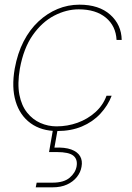

<svg xmlns="http://www.w3.org/2000/svg" viewBox="-20 -549 564 822"><path d="M225 12Q157 12 111 -21.5Q65 -55 47 -115Q29 -175 43 -255Q55 -321 81 -371.5Q107 -422 144.5 -457Q182 -492 226.5 -510.5Q271 -529 320 -529Q404 -529 452 -486Q500 -443 501 -378H479Q476 -438 433 -473.5Q390 -509 317 -509Q264 -509 212 -482Q160 -455 120.5 -399Q81 -343 65 -255Q54 -190 63 -143.5Q72 -97 96 -67Q120 -37 153 -22.5Q186 -8 222 -8Q269 -8 312 -23.5Q355 -39 388 -68.5Q421 -98 436 -139H458Q442 -97 409.5 -62Q377 -27 330.5 -7.5Q284 12 225 12ZM133 253 137 233H205Q253 233 278 212Q303 191 308 163Q313 133 294 117.5Q275 102 223 102H190L209 -7H229L213 83Q258 81 285 91Q312 101 323 120Q334 139 329 165Q325 189 309 209Q293 229 267 241Q241 253 205 253Z"/></svg>

Font: DM Sans 11pt Thin
Style: Italic
Weight: 250
Italic angle: -10°
Version: Version 4.004;gftools[0.9.30]